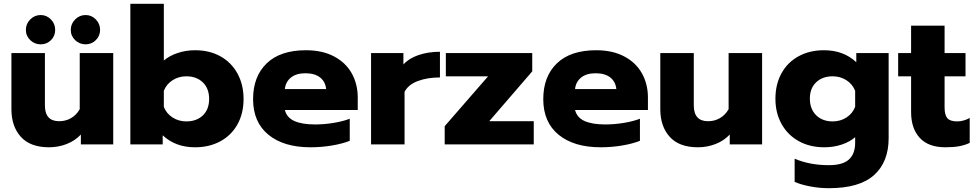

<svg xmlns="http://www.w3.org/2000/svg" viewBox="-20 -759 5121 1009"><path d="M116 -602Q116 -634 139 -657Q162 -680 194 -680Q225 -680 247.5 -657Q270 -634 270 -602Q270 -570 248 -548Q226 -526 194 -526Q162 -526 139 -548Q116 -570 116 -602ZM352 -602Q352 -634 375 -657Q398 -680 430 -680Q461 -680 483.5 -657Q506 -634 506 -602Q506 -570 483.5 -548Q461 -526 430 -526Q398 -526 375 -548Q352 -570 352 -602ZM40 -185V-480H216V-205Q216 -122 291 -122Q325 -122 353 -138Q381 -154 399 -185V-480H575V0H405V-52Q374 -19 330 -2Q286 15 238 15Q139 15 89.5 -40Q40 -95 40 -185Z M835 -48V0H665V-739H841V-441Q870 -466 913.5 -480.5Q957 -495 1005 -495Q1081 -495 1138.5 -463Q1196 -431 1228 -372.5Q1260 -314 1260 -239Q1260 -163 1228 -105.5Q1196 -48 1138 -16.5Q1080 15 1005 15Q902 15 835 -48ZM1079 -239Q1079 -294 1046 -326Q1013 -358 959 -358Q919 -358 887 -337.5Q855 -317 841 -282V-197Q855 -162 887 -141.5Q919 -121 959 -121Q1013 -121 1046 -152.5Q1079 -184 1079 -239Z M1310 -238Q1310 -357 1381.5 -426Q1453 -495 1588 -495Q1674 -495 1735.5 -462.5Q1797 -430 1828.5 -373.5Q1860 -317 1860 -246V-181H1477Q1487 -141 1527 -123Q1567 -105 1636 -105Q1683 -105 1732.5 -113Q1782 -121 1818 -135V-19Q1781 -4 1725.5 5.5Q1670 15 1612 15Q1471 15 1390.5 -51Q1310 -117 1310 -238ZM1694 -291Q1690 -330 1662 -352Q1634 -374 1585 -374Q1537 -374 1509 -351.5Q1481 -329 1477 -291Z M1930 -480H2100V-420Q2128 -452 2179 -469.5Q2230 -487 2292 -487V-352Q2226 -352 2175.5 -333Q2125 -314 2106 -276V0H1930Z M2317 -96 2545 -358H2323V-480H2777V-384L2551 -122H2785V0H2317Z M2835 -238Q2835 -357 2906.5 -426Q2978 -495 3113 -495Q3199 -495 3260.5 -462.5Q3322 -430 3353.5 -373.5Q3385 -317 3385 -246V-181H3002Q3012 -141 3052 -123Q3092 -105 3161 -105Q3208 -105 3257.5 -113Q3307 -121 3343 -135V-19Q3306 -4 3250.5 5.5Q3195 15 3137 15Q2996 15 2915.5 -51Q2835 -117 2835 -238ZM3219 -291Q3215 -330 3187 -352Q3159 -374 3110 -374Q3062 -374 3034 -351.5Q3006 -329 3002 -291Z M3450 -185V-480H3626V-205Q3626 -122 3701 -122Q3735 -122 3763 -138Q3791 -154 3809 -185V-480H3985V0H3815V-52Q3784 -19 3740 -2Q3696 15 3648 15Q3549 15 3499.5 -40Q3450 -95 3450 -185Z M4156 197V75Q4235 109 4336 109Q4409 109 4441.5 79Q4474 49 4474 -9V-38Q4445 -13 4402.5 1Q4360 15 4312 15Q4236 15 4178 -17Q4120 -49 4087.5 -107Q4055 -165 4055 -240Q4055 -316 4087 -374Q4119 -432 4177 -463.5Q4235 -495 4310 -495Q4413 -495 4480 -432V-480H4650V-33Q4650 92 4573.5 161Q4497 230 4336 230Q4288 230 4239.5 221Q4191 212 4156 197ZM4474 -198V-282Q4460 -317 4428 -337.5Q4396 -358 4356 -358Q4302 -358 4269 -326.5Q4236 -295 4236 -241Q4236 -186 4269 -153.5Q4302 -121 4356 -121Q4397 -121 4429 -142Q4461 -163 4474 -198Z M4768 -170V-358H4700V-480H4768V-624H4944V-480H5054V-358H4944V-194Q4944 -155 4958.5 -138Q4973 -121 5010 -121Q5043 -121 5076 -139V-8Q5050 4 5020.5 9.5Q4991 15 4948 15Q4859 15 4813.5 -34.5Q4768 -84 4768 -170Z"/></svg>

Font: Prompt
Style: Bold
Weight: 700
Designer: Katatrad Team
Foundry: CadsonDemak
Version: Version 1.000